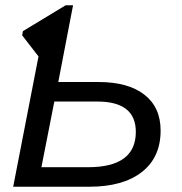

<svg xmlns="http://www.w3.org/2000/svg" viewBox="-20 -708 691 728"><path d="M201 -397H354Q466 -397 527.5 -349Q589 -301 589 -213Q589 -111 517.5 -55.5Q446 0 319 0H30L126 -494L64 -574L67 -590L229 -688H257ZM137 -74H314Q495 -74 495 -208Q495 -323 349 -323H186Z"/></svg>

Font: Libra Sans Modern
Style: Italic
Weight: 400
Italic angle: -12°
Foundry: Stefan Peev, Context Ltd
Version: Version 1.000